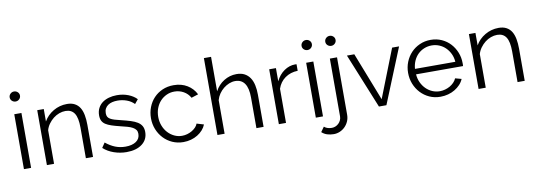

<svg xmlns="http://www.w3.org/2000/svg" viewBox="-65 -1173 5029 1795"><g transform="rotate(-10 2449.5 -275.0)"><path d="M75 0V-521H143V0ZM158 -684Q158 -664 143.5 -650Q129 -636 109 -636Q89 -636 74.5 -649.5Q60 -663 60 -683Q60 -703 74.5 -717Q89 -731 109 -731Q129 -731 143.5 -717.5Q158 -704 158 -684Z M731 0H663V-291Q663 -384 635.5 -426Q608 -468 551 -468Q521 -468 491 -457Q461 -446 435.5 -426Q410 -406 390 -378.5Q370 -351 361 -319V0H293V-521H355V-403Q387 -460 446.5 -495Q506 -530 576 -530Q619 -530 649 -514Q679 -498 697 -469Q715 -440 723 -398Q731 -356 731 -305Z M1049 10Q988 10 930 -10Q872 -30 830 -68L861 -114Q905 -78 950.5 -60Q996 -42 1048 -42Q1111 -42 1148.5 -67.5Q1186 -93 1186 -140Q1186 -162 1176 -176.5Q1166 -191 1146.5 -202Q1127 -213 1097.5 -221.5Q1068 -230 1029 -239Q984 -250 951 -261Q918 -272 896.5 -286Q875 -300 864.5 -320.5Q854 -341 854 -372Q854 -411 869.5 -441Q885 -471 911.5 -490.5Q938 -510 973.5 -520Q1009 -530 1049 -530Q1109 -530 1158 -510.5Q1207 -491 1237 -459L1204 -419Q1175 -449 1133.5 -464Q1092 -479 1047 -479Q1020 -479 997 -473.5Q974 -468 956.5 -456Q939 -444 929 -425.5Q919 -407 919 -382Q919 -361 926 -348Q933 -335 949 -325.5Q965 -316 989.5 -308.5Q1014 -301 1049 -293Q1099 -281 1137 -269Q1175 -257 1200.5 -241Q1226 -225 1239 -202Q1252 -179 1252 -146Q1252 -74 1197 -32Q1142 10 1049 10Z M1327 -262Q1327 -317 1346 -366Q1365 -415 1399.5 -451.5Q1434 -488 1482 -509Q1530 -530 1588 -530Q1662 -530 1717 -496.5Q1772 -463 1800 -406L1734 -385Q1712 -425 1672.5 -447.5Q1633 -470 1585 -470Q1545 -470 1510.5 -454Q1476 -438 1450.5 -410.5Q1425 -383 1410.5 -345Q1396 -307 1396 -262Q1396 -218 1411 -179Q1426 -140 1452 -111.5Q1478 -83 1512.5 -66.5Q1547 -50 1586 -50Q1611 -50 1635.5 -57Q1660 -64 1681 -76.5Q1702 -89 1717 -105Q1732 -121 1738 -139L1805 -119Q1794 -91 1773 -67.5Q1752 -44 1723.5 -26.5Q1695 -9 1660.5 0.5Q1626 10 1589 10Q1532 10 1484 -11.5Q1436 -33 1401 -70.5Q1366 -108 1346.5 -157Q1327 -206 1327 -262Z M2350 0H2282V-291Q2282 -380 2251.5 -424Q2221 -468 2162 -468Q2133 -468 2104.5 -456.5Q2076 -445 2051 -425Q2026 -405 2007.5 -378Q1989 -351 1980 -319V0H1912V-730H1980V-403Q2011 -462 2066 -496Q2121 -530 2185 -530Q2230 -530 2261 -513.5Q2292 -497 2312 -467.5Q2332 -438 2341 -396.5Q2350 -355 2350 -305Z M2755 -461Q2686 -459 2635 -423Q2584 -387 2563 -324V0H2495V-521H2559V-396Q2588 -456 2637 -490Q2686 -524 2742 -524Q2750 -524 2755 -523Z M2846 0V-521H2914V0ZM2929 -684Q2929 -664 2914.5 -650Q2900 -636 2880 -636Q2860 -636 2845.5 -649.5Q2831 -663 2831 -683Q2831 -703 2845.5 -717Q2860 -731 2880 -731Q2900 -731 2914.5 -717.5Q2929 -704 2929 -684Z M2986 181Q2953 181 2924 172Q2895 163 2872 142L2905 96Q2921 110 2940 115Q2959 120 2978 120Q2996 120 3012.5 113Q3029 106 3042 93.5Q3055 81 3063 64Q3071 47 3071 27V-521H3139V23Q3139 58 3126 87Q3113 116 3091.5 137Q3070 158 3042.5 169.5Q3015 181 2986 181ZM3154 -684Q3154 -664 3139.5 -650Q3125 -636 3105 -636Q3085 -636 3070.5 -649.5Q3056 -663 3056 -683Q3056 -703 3070.5 -717Q3085 -731 3105 -731Q3125 -731 3139.5 -717.5Q3154 -704 3154 -684Z M3445 0 3233 -521H3303L3482 -63L3662 -521H3728L3516 0Z M4029 10Q3972 10 3924.5 -11.5Q3877 -33 3842 -70.5Q3807 -108 3787.5 -157Q3768 -206 3768 -262Q3768 -317 3787.5 -365.5Q3807 -414 3841.5 -450.5Q3876 -487 3924 -508.5Q3972 -530 4028 -530Q4085 -530 4132.5 -508.5Q4180 -487 4214 -450Q4248 -413 4267 -365Q4286 -317 4286 -263Q4286 -255 4286 -247Q4286 -239 4285 -236H3839Q3842 -194 3858.5 -158.5Q3875 -123 3901 -97Q3927 -71 3960.5 -56.5Q3994 -42 4032 -42Q4057 -42 4082 -49Q4107 -56 4128 -68Q4149 -80 4166 -97.5Q4183 -115 4192 -136L4251 -120Q4239 -91 4217 -67.5Q4195 -44 4166 -26.5Q4137 -9 4102 0.5Q4067 10 4029 10ZM4221 -288Q4218 -330 4201.5 -364.5Q4185 -399 4159.5 -424Q4134 -449 4100.5 -463Q4067 -477 4029 -477Q3991 -477 3957 -463Q3923 -449 3897.5 -424Q3872 -399 3856.5 -364Q3841 -329 3838 -288Z M4829 0H4761V-291Q4761 -384 4733.5 -426Q4706 -468 4649 -468Q4619 -468 4589 -457Q4559 -446 4533.5 -426Q4508 -406 4488 -378.5Q4468 -351 4459 -319V0H4391V-521H4453V-403Q4485 -460 4544.5 -495Q4604 -530 4674 -530Q4717 -530 4747 -514Q4777 -498 4795 -469Q4813 -440 4821 -398Q4829 -356 4829 -305Z"/></g></svg>

Font: IngvarSans
Style: Regular
Weight: 400
Version: Version 1.000